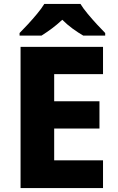

<svg xmlns="http://www.w3.org/2000/svg" viewBox="-20 -951 595 971"><path d="M501 0H84V-714H501V-576H254V-439H483V-301H254V-140H501ZM387 -931Q401 -908 424 -880.5Q447 -853 470.5 -827.5Q494 -802 512 -784V-771H401Q375 -786 347.5 -806Q320 -826 295 -851Q268 -826 242.5 -807Q217 -788 190 -771H79V-784Q98 -803 121.5 -828.5Q145 -854 167.5 -881Q190 -908 204 -931Z"/></svg>

Font: Noto Sans Sinhala UI ExtraBold
Style: Regular
Weight: 800
Designer: Jelle Bosma - Monotype Design Team
Foundry: Monotype Imaging Inc.
Version: Version 2.006; ttfautohint (v1.8.4.7-5d5b)